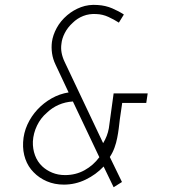

<svg xmlns="http://www.w3.org/2000/svg" viewBox="-20 -767 740 806"><path d="M457 -375H600L594 -335H493L483 -266Q481 -248 478.5 -228Q476 -208 472 -188Q468 -167 460.5 -146.5Q453 -126 441 -108L492 -3L457 19L415 -68Q383 -34 339.5 -13Q296 8 248 8Q209 8 176.5 -6Q144 -20 121 -44Q98 -67 86.5 -99.5Q75 -132 77 -170Q79 -209 95 -244Q111 -279 137 -307Q163 -335 196.5 -354Q230 -373 268 -379L213 -496Q202 -519 198.5 -543Q195 -567 198 -591Q202 -620 218 -649.5Q234 -679 262 -703Q288 -725 320 -737Q352 -749 390 -746Q423 -744 451 -732Q479 -720 500 -706L479 -672Q459 -685 435 -696Q411 -707 385 -708Q355 -710 329.5 -700Q304 -690 285 -671Q264 -652 252 -628.5Q240 -605 238 -584Q235 -565 238.5 -546Q242 -527 251 -508L413 -166Q422 -181 428 -196.5Q434 -212 437 -229ZM118 -173Q117 -142 127 -115Q137 -88 157 -69Q175 -52 199.5 -42Q224 -32 253 -32Q298 -32 335 -52.5Q372 -73 397 -107L286 -341Q254 -339 226.5 -327Q199 -315 177 -294Q151 -272 135.5 -240Q120 -208 118 -173Z"/></svg>

Font: Josefin Slab
Style: Italic
Weight: 400
Italic angle: -12°
Designer: Santiago Orozco
Foundry: Typemade
Version: Version 2.000